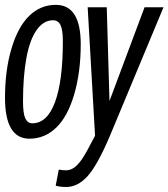

<svg xmlns="http://www.w3.org/2000/svg" viewBox="-20 -558 689 786"><path d="M310.5 -377.4Q310.5 -263.2 283.9 -172.1Q257.3 -81.1 210.2 -35.6Q163.1 9.8 100.6 9.8Q0.5 9.8 0.5 -157.7Q0.5 -270.5 27.1 -359.6Q53.7 -448.7 99.9 -493.4Q146 -538.1 208.5 -538.1Q310.5 -538.1 310.5 -377.4ZM237.3 -388.7Q237.3 -436.5 227.5 -455.8Q217.8 -475.1 197.3 -475.1Q157.7 -475.1 129.4 -434.3Q101.1 -393.6 87.6 -318.1Q74.2 -242.7 74.2 -142.6Q74.2 -93.3 83.7 -73.2Q93.3 -53.2 112.3 -53.2Q172.9 -53.2 205.1 -139.6Q237.3 -226.1 237.3 -388.7ZM251 207.5Q225.6 207.5 208 202.1L220.7 136.2Q234.4 139.2 250.5 139.2Q267.1 139.2 282.5 128.9Q297.9 118.7 314.7 94.7Q331.5 70.8 369.1 -2.4L338.9 -528.3H417L428.2 -144.5L571.8 -528.3H649.4L429.2 0Q378.4 119.1 338.4 163.3Q298.3 207.5 251 207.5Z"/></svg>

Font: Liberation Mono
Style: Italic
Weight: 400
Italic angle: -12°
Monospace: yes
Designer: Steve Matteson
Foundry: Ascender Corporation
Version: Version 2.1.5